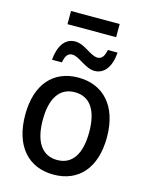

<svg xmlns="http://www.w3.org/2000/svg" viewBox="-132 -979 828 1071"><g transform="rotate(15 281.5 -443.5)"><path d="M142 -821H423V-897H142ZM110 -607H167C174 -645 186 -664 213 -664C253 -664 300 -608 354 -608C410 -608 447 -656 453 -740H397C389 -704 378 -684 351 -684C310 -684 265 -739 210 -739C147 -739 116 -682 110 -607ZM283 10C427 10 518 -90 518 -268C518 -452 420 -549 279 -549C136 -549 45 -450 45 -272C45 -90 139 10 283 10ZM282 -74C192 -74 147 -147 147 -270C147 -393 192 -465 281 -465C370 -465 415 -394 415 -270C415 -147 371 -74 282 -74Z"/></g></svg>

Font: Noto Sans Mono SemiCondensed Medium
Style: Regular
Weight: 500
Width: 4
Designer: Monotype Design Team
Foundry: Monotype Imaging Inc.
Version: Version 2.014